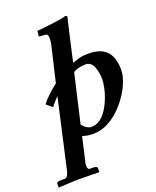

<svg xmlns="http://www.w3.org/2000/svg" viewBox="-197 -795 919 1130"><g transform="rotate(-20 262.5 -230.0)"><path d="M165 -344 215 -557Q219 -573 220.5 -586Q222 -599 222 -607Q222 -624 216.5 -629.5Q211 -635 201 -635L170 -637Q165 -637 165 -642L169 -672Q184 -673 210.5 -676Q237 -679 265.5 -682.5Q294 -686 317.5 -690Q341 -694 351 -698Q363 -698 363 -688Q363 -688 356 -659.5Q349 -631 338 -583L302 -423Q322 -431 346 -437.5Q370 -444 399 -444Q459 -444 492.5 -424.5Q526 -405 540 -370Q554 -335 554 -290Q554 -258 539.5 -218.5Q525 -179 498.5 -139Q472 -99 436.5 -65Q401 -31 359.5 -10.5Q318 10 272 10Q253 10 235.5 7.5Q218 5 204 -1Q187 78 168 157Q167 161 167 164.5Q167 168 167 172Q167 196 180 196H198Q227 196 227 208V232L225 234Q225 234 210.5 233.5Q196 233 175 233Q154 233 132.5 232.5Q111 232 97 232Q84 232 63.5 233Q43 234 22 235Q1 236 -13 237Q-27 238 -27 238L-29 236V213Q-29 206 -19.5 203.5Q-10 201 2 201H21Q34 201 41 188Q48 175 52 156L148 -271Q137 -260 124 -245.5Q111 -231 102 -218L66 -249Q84 -274 110 -298Q136 -322 165 -344ZM430 -274Q430 -298 424.5 -325Q419 -352 405.5 -371Q392 -390 367 -390Q348 -390 327 -385.5Q306 -381 289 -370L219 -67Q233 -49 247.5 -40.5Q262 -32 274 -32Q306 -32 331 -50.5Q356 -69 374.5 -98.5Q393 -128 405.5 -161Q418 -194 424 -224.5Q430 -255 430 -274Z"/></g></svg>

Font: Libertinus Serif Semibold Italic
Style: Regular
Weight: 600
Italic angle: -11.5°
Designer: Philipp H. Poll, Khaled Hosny
Foundry: Caleb Maclennan
Version: Version 7.051;RELEASE